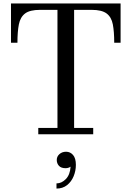

<svg xmlns="http://www.w3.org/2000/svg" viewBox="-20 -770 754 1101"><path d="M305.5 147.3Q305.5 127.3 320.9 113.7Q336.3 100.1 359.1 100.1Q382.7 100.1 398.9 118.7Q415.1 137.3 415.1 175.3Q415.1 209.3 402.3 240.5Q389.5 271.7 364.7 291.5Q339.9 311.3 303.9 311.3V281.7Q333.5 281.7 357.7 256.7Q381.9 231.7 384.7 185.7Q379.9 189.3 372.5 191.9Q365.1 194.5 355.9 194.5Q330.3 194.5 317.9 180.7Q305.5 166.9 305.5 147.3ZM199.5 -36.5H309.5V-713.5H210Q151.5 -713.5 124 -692.8Q96.5 -672 88.2 -630.2Q80 -588.5 80 -525H43V-750H671.5V-525H635Q635 -588.5 627 -630.2Q619 -672 591.2 -692.8Q563.5 -713.5 505 -713.5H405V-36.5H514.5V0H199.5Z"/></svg>

Font: Bodoni* 06pt
Style: Regular
Weight: 400
Version: Version 2.3